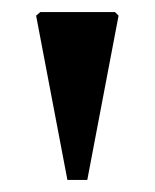

<svg xmlns="http://www.w3.org/2000/svg" viewBox="-20 -732 258 319"><path d="M92 -433 40 -706 47 -712H171L177 -706L125 -433Z"/></svg>

Font: Platypi Light Medium
Style: Regular
Weight: 500
Version: Version 1.200